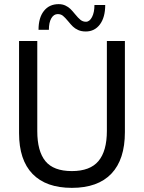

<svg xmlns="http://www.w3.org/2000/svg" viewBox="-20 -895 696 927"><path d="M72 -252V-697H160V-262Q160 -165 199.2 -117Q238.5 -69 327 -69Q415 -69 455.5 -117.5Q496 -166 496 -263V-697H583V-257Q583 -125 517.8 -56.5Q452.5 12 327 12Q202.5 12 137.2 -55.2Q72 -122.5 72 -252ZM309 -792.5Q294 -810.5 283.8 -818.8Q273.5 -827 259 -827Q239.5 -827 227.8 -806.8Q216 -786.5 216 -751H166Q166 -809.5 192 -842.2Q218 -875 263 -875Q281.5 -875 295.8 -868.2Q310 -861.5 319.8 -852Q329.5 -842.5 342.5 -826.5Q357.5 -808 368.8 -799Q380 -790 395 -790Q412.5 -790 424.2 -812.5Q436 -835 436 -871H488Q488 -811.5 462.5 -777.2Q437 -743 394 -743Q373 -743 357.5 -750Q342 -757 332 -766.8Q322 -776.5 309 -792.5Z"/></svg>

Font: HK Grotesk
Style: Regular
Weight: 400
Designer: Alfredo Marco Pradil
Foundry: Hanken Design Co.
Version: Version 3.001